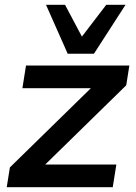

<svg xmlns="http://www.w3.org/2000/svg" viewBox="-20 -777 566 797"><path d="M8 0 21 -82 388 -441 383 -411H73L88 -505H517L504 -423L134 -61L139 -94H463L448 0ZM261 -554 171 -757H250L320 -625L421 -757H501L370 -554Z"/></svg>

Font: Mulish ExtraLight
Style: Bold Italic
Weight: 700
Italic angle: -9°
Version: Version 3.603